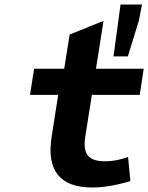

<svg xmlns="http://www.w3.org/2000/svg" viewBox="-20 -812 652 844"><path d="M479 -564 509.8 -792H604L590.8 -722.2L542 -564ZM386.2 12.2Q171.9 12.2 207 -210.9L235.8 -395H111.8L129.9 -509.8H262.2L286.1 -660.2L435.1 -720.2L401.9 -509.8H611.8L594.2 -395H383.8L355 -211.9Q345.7 -153.8 366.2 -128.4Q386.7 -103 440.9 -103Q492.7 -103 543 -122.1L553.2 -16.1Q459.5 12.2 386.2 12.2Z"/></svg>

Font: Office Code Pro Bold Italic
Style: Regular
Weight: 700
Italic angle: -9°
Designer: Nathan Rutzky & Paul D. Hunt
Foundry: Adobe Systems Incorporated
Version: Version 1.004;PS 001.004;hotconv 1.0.70;makeotf.lib2.5.58329